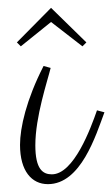

<svg xmlns="http://www.w3.org/2000/svg" viewBox="-20 -520 286 489"><path d="M102 -51C186 -51 224 -175 246 -234L227 -239C211 -193 168 -76 112 -76C89 -76 70 -89 70 -150C70 -223 101 -314 109 -347L91 -352C47 -266 31 -195 31 -151C31 -84 61 -51 102 -51ZM200 -412 110 -500 23 -412 33 -402 110 -464 190 -402Z"/></svg>

Font: Clicker Script
Style: Regular
Weight: 400
Designer: Astigmatic (AOETI)
Foundry: Astigmatic (AOETI)
Version: Version 1.000